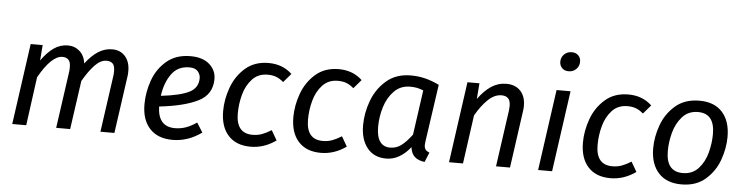

<svg xmlns="http://www.w3.org/2000/svg" viewBox="-47 -1007 4831 1245"><g transform="rotate(5 2368.5 -384.0)"><path d="M777 -408Q777 -386 775 -375L722 0H631L683 -368Q685 -380 685 -399Q685 -435 670.5 -448.5Q656 -462 631 -462Q592 -462 554.5 -422.5Q517 -383 479 -317L434 0H343L395 -368Q397 -380 397 -399Q397 -435 382.5 -448.5Q368 -462 344 -462Q273 -462 191 -316L148 0H57L131 -527H209L201 -426Q240 -481 281.5 -510Q323 -539 373 -539Q417 -539 449 -511Q481 -483 488 -432Q528 -485 570.5 -512Q613 -539 661 -539Q714 -539 745.5 -503.5Q777 -468 777 -408Z M996 -196Q999 -65 1110 -65Q1147 -65 1181 -77Q1215 -89 1251 -114L1290 -52Q1201 12 1101 12Q1005 12 952.5 -44.5Q900 -101 900 -202Q900 -281 927.5 -358.5Q955 -436 1016 -487.5Q1077 -539 1171 -539Q1251 -539 1294.5 -500Q1338 -461 1338 -405Q1338 -304 1248 -259Q1158 -214 996 -196ZM1242 -402Q1242 -426 1225 -446Q1208 -466 1170 -466Q1094 -466 1053 -408Q1012 -350 1001 -266Q1125 -280 1183.5 -309Q1242 -338 1242 -402Z M1832 -481 1783 -424Q1759 -445 1735 -454Q1711 -463 1680 -463Q1618 -463 1579.5 -421.5Q1541 -380 1524.5 -319Q1508 -258 1508 -196Q1508 -66 1615 -66Q1648 -66 1675.5 -76Q1703 -86 1737 -107L1774 -43Q1697 12 1609 12Q1515 12 1463.5 -44.5Q1412 -101 1412 -203Q1412 -279 1440 -356.5Q1468 -434 1528 -486.5Q1588 -539 1679 -539Q1771 -539 1832 -481Z M2289 -481 2240 -424Q2216 -445 2192 -454Q2168 -463 2137 -463Q2075 -463 2036.5 -421.5Q1998 -380 1981.5 -319Q1965 -258 1965 -196Q1965 -66 2072 -66Q2105 -66 2132.5 -76Q2160 -86 2194 -107L2231 -43Q2154 12 2066 12Q1972 12 1920.5 -44.5Q1869 -101 1869 -203Q1869 -279 1897 -356.5Q1925 -434 1985 -486.5Q2045 -539 2136 -539Q2228 -539 2289 -481Z M2790 -494 2736 -120Q2734 -104 2734 -98Q2734 -80 2741.5 -69Q2749 -58 2768 -51L2742 12Q2700 7 2677 -14Q2654 -35 2649 -76Q2617 -35 2577 -11.5Q2537 12 2492 12Q2412 12 2368 -43Q2324 -98 2324 -190Q2324 -270 2353.5 -350Q2383 -430 2446 -484.5Q2509 -539 2605 -539Q2654 -539 2698.5 -528Q2743 -517 2790 -494ZM2422 -189Q2422 -124 2445 -92.5Q2468 -61 2511 -61Q2552 -61 2584.5 -86Q2617 -111 2652 -158L2693 -449Q2672 -458 2652.5 -462Q2633 -466 2607 -466Q2544 -466 2502.5 -423.5Q2461 -381 2441.5 -317.5Q2422 -254 2422 -189Z M3352 -406Q3352 -390 3349 -370L3297 0H3206L3258 -368Q3260 -390 3260 -397Q3260 -432 3245 -447Q3230 -462 3202 -462Q3156 -462 3113.5 -421Q3071 -380 3035 -316L2991 0H2900L2974 -527H3052L3044 -424Q3083 -479 3128 -509Q3173 -539 3227 -539Q3285 -539 3318.5 -503.5Q3352 -468 3352 -406Z M3571 0H3480L3554 -527H3645ZM3562 -712Q3562 -741 3582 -760.5Q3602 -780 3631 -780Q3658 -780 3674 -764Q3690 -748 3690 -723Q3690 -694 3670 -674.5Q3650 -655 3621 -655Q3594 -655 3578 -671.5Q3562 -688 3562 -712Z M4174 -481 4125 -424Q4101 -445 4077 -454Q4053 -463 4022 -463Q3960 -463 3921.5 -421.5Q3883 -380 3866.5 -319Q3850 -258 3850 -196Q3850 -66 3957 -66Q3990 -66 4017.5 -76Q4045 -86 4079 -107L4116 -43Q4039 12 3951 12Q3857 12 3805.5 -44.5Q3754 -101 3754 -203Q3754 -279 3782 -356.5Q3810 -434 3870 -486.5Q3930 -539 4021 -539Q4113 -539 4174 -481Z M4211 -206Q4211 -280 4238.5 -356.5Q4266 -433 4327 -486Q4388 -539 4484 -539Q4581 -539 4633 -481Q4685 -423 4685 -321Q4685 -248 4658 -171.5Q4631 -95 4570 -41.5Q4509 12 4413 12Q4316 12 4263.5 -46Q4211 -104 4211 -206ZM4589 -331Q4589 -465 4481 -465Q4418 -465 4379 -421.5Q4340 -378 4323.5 -316.5Q4307 -255 4307 -196Q4307 -62 4416 -62Q4479 -62 4518 -105.5Q4557 -149 4573 -210.5Q4589 -272 4589 -331Z"/></g></svg>

Font: Fira Sans
Style: Italic
Weight: 400
Italic angle: -8°
Designer: bBox Type GmbH & Carrois Corporate GbR & Edenspiekermann AG
Foundry: bBox Type GmbH & Carrois Corporate GbR & Edenspiekermann AG
Version: Version 4.301